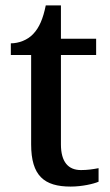

<svg xmlns="http://www.w3.org/2000/svg" viewBox="-20 -679 407 709"><path d="M241 10C283 10 326 0 344 -8V-58C323 -54 303 -51 279 -51C232 -51 205 -81 205 -146V-476H335V-536H205V-659H149C139 -610 125 -577 103 -554C82 -531 49 -519 20 -519V-476H95V-146C95 -30 143 10 241 10Z"/></svg>

Font: Noto Serif Yezidi Medium
Style: Regular
Weight: 500
Designer: Dalton Maag Ltd
Foundry: Dalton Maag Ltd
Version: Version 1.001